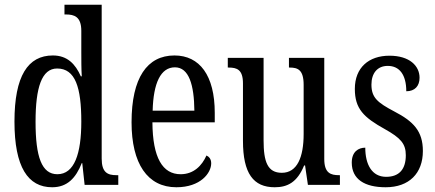

<svg xmlns="http://www.w3.org/2000/svg" viewBox="-20 -780 1835 810"><path d="M200 10C264 10 300 -29 325 -92H327L337 0H479V-41H471C434 -41 409 -52 409 -111V-760H252V-719H258C293 -719 323 -710 323 -650V-563C323 -526 323 -489 325 -458H321C298 -510 264 -546 203 -546C98 -546 41 -460 41 -267C41 -75 98 10 200 10ZM222 -45C156 -45 130 -118 130 -266C130 -411 156 -491 221 -491C298 -491 323 -411 323 -267C323 -132 294 -45 222 -45Z M724 10C826 10 871 -50 871 -91C871 -109 862 -119 851 -124C832 -81 797 -45 742 -45C666 -45 624 -114 623 -264H886V-304C886 -462 822 -546 716 -546C601 -546 535 -452 535 -264C535 -90 602 10 724 10ZM800 -313H624C627 -430 658 -496 718 -496C777 -496 799 -422 800 -313Z M1139 10C1193 10 1234 -11 1263 -82H1267L1279 0H1414V-41H1410C1376 -41 1348 -49 1348 -109V-536H1199V-495H1202C1236 -495 1261 -486 1261 -422V-215C1261 -117 1234 -51 1169 -51C1109 -51 1092 -97 1092 -188V-536H941V-495H945C980 -495 1005 -486 1005 -428V-186C1005 -48 1049 10 1139 10Z M1607 10C1706 10 1764 -49 1764 -143C1764 -227 1724 -268 1643 -310C1573 -347 1547 -368 1547 -423C1547 -470 1571 -502 1616 -502C1665 -502 1694 -465 1694 -395C1730 -395 1750 -417 1750 -452C1750 -502 1708 -545 1623 -545C1536 -545 1477 -495 1477 -405C1477 -321 1514 -285 1604 -235C1670 -198 1692 -174 1692 -125C1692 -67 1665 -34 1609 -34C1549 -34 1521 -86 1521 -157C1492 -157 1464 -140 1464 -94C1464 -24 1518 10 1607 10Z"/></svg>

Font: Noto Serif Tamil ExtraCondensed
Style: Italic
Weight: 400
Width: 2
Italic angle: -12°
Designer: Indian Type Foundry, Tom Grace, and the Monotype Design Team
Foundry: Monotype Imaging Inc.
Version: Version 2.003